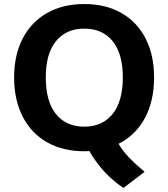

<svg xmlns="http://www.w3.org/2000/svg" viewBox="-20 -741 835 952"><path d="M697 111 592 191Q487 120 423 8Q414 9 398 9Q292 9 213.5 -35.5Q135 -80 92.5 -163Q50 -246 50 -357Q50 -468 92.5 -550Q135 -632 213.5 -676.5Q292 -721 398 -721Q504 -721 582 -676.5Q660 -632 702 -550Q744 -468 744 -357Q744 -240 698 -155Q652 -70 568 -28Q590 10 622.5 43Q655 76 697 111ZM398 -113Q488 -113 538.5 -176Q589 -239 589 -357Q589 -475 538.5 -537Q488 -599 398 -599Q308 -599 257.5 -537Q207 -475 207 -357Q207 -238 257.5 -175.5Q308 -113 398 -113Z"/></svg>

Font: Muli ExtraBold
Style: Regular
Weight: 800
Designer: Vernon Adams
Foundry: Vernon Adams
Version: Version 2.000